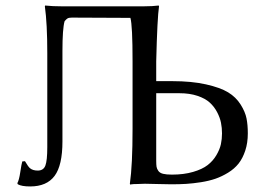

<svg xmlns="http://www.w3.org/2000/svg" viewBox="-20 -668 957 698"><path d="M205.1 -645H502Q519 -645 532.7 -645.8Q546.4 -646.5 551.8 -647.5L557.1 -647.9L558.1 -645Q551.8 -603 547.9 -444.8V-373H606Q676.8 -373 728.8 -361.3Q780.8 -349.6 809.3 -332.3Q837.9 -314.9 854.7 -288.1Q871.6 -261.2 876.2 -237.5Q880.9 -213.9 880.9 -183.1Q880.9 -148.4 871.6 -120.4Q862.3 -92.3 847.2 -73.2Q832 -54.2 809.3 -40.3Q786.6 -26.4 763.4 -18.3Q740.2 -10.3 710.7 -5.6Q681.2 -1 656.7 0.5Q632.3 2 603 2Q584 2 552.2 1Q520.5 0 506.8 0Q491.7 0 478.5 1Q464.8 1 459 2L453.1 2.9L452.1 0Q461.9 -67.9 461.9 -200.2V-444.8Q461.9 -575.7 454.1 -603L241.2 -604Q230.5 -604 225.6 -601.1Q220.7 -598.1 214.8 -590.8Q207 -563.5 207 -481.9V-153.8Q207 -66.9 178.5 -28.6Q149.9 9.8 89.8 9.8Q58.6 9.8 44.9 2L43 -2Q49.3 -12.7 53.7 -42.2Q58.1 -71.8 61 -81.1L70.8 -82Q83 -61 89.4 -56.2Q99.6 -47.9 117.2 -47.9Q138.2 -47.9 145 -66.2Q151.9 -84.5 151.9 -132.8V-475.1Q151.9 -582 143.1 -645L144 -647.9Q170.9 -645 205.1 -645ZM547.9 -329.1V-84Q547.9 -69.3 549.1 -61.8Q550.3 -54.2 555.7 -46.6Q561 -39.1 573 -36.1Q585 -33.2 605 -33.2Q648.4 -33.2 681.9 -43Q715.3 -52.7 734.9 -67.9Q754.4 -83 766.6 -103.8Q778.8 -124.5 783 -143.6Q787.1 -162.6 787.1 -183.1Q787.1 -203.1 783.4 -221.7Q779.8 -240.2 769.3 -260.3Q758.8 -280.3 742.4 -295.2Q726.1 -310.1 697.8 -319.6Q669.4 -329.1 632.8 -329.1Z"/></svg>

Font: Linux Biolinum
Style: Regular
Weight: 400
Designer: Philipp H. Poll
Foundry: Philipp H. Poll
Version: Version 0.6.4